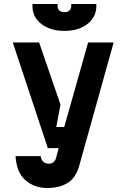

<svg xmlns="http://www.w3.org/2000/svg" viewBox="-20 -743 640 963"><path d="M224 78Q238 78 247.9 70.4Q257.8 62.8 261.4 47.6L274.2 0H220L44 -530H176.2L283.4 -218.2L262.2 -106H302.2L422 -530H550L377.4 88.4Q360 150.2 318.3 175.1Q276.6 200 217 200Q152.4 200 107.6 160.9Q62.8 121.8 58 40H184Q186.4 58.4 197.2 68.2Q208 78 224 78ZM303 -682Q321.4 -682 330.3 -692.3Q339.2 -702.6 337 -723H463Q467 -662.2 421.5 -625.1Q376 -588 303 -588Q230 -588 184.5 -625.1Q139 -662.2 143 -723H269Q266.8 -702.6 275.7 -692.3Q284.6 -682 303 -682Z"/></svg>

Font: Fliege Mono Thin
Style: Regular
Weight: 100
Version: Version 0.020;Glyphs 3.3 (3306)